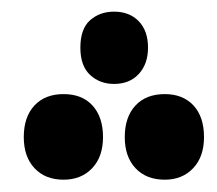

<svg xmlns="http://www.w3.org/2000/svg" viewBox="-20 -441 365 323"><path d="M171.9 -299.8Q147.9 -299.8 131.6 -314.9Q115.2 -330.1 115.2 -360.8Q115.2 -392.6 131.6 -407Q147.9 -421.4 171.9 -421.4Q197.8 -421.4 213.4 -405.3Q229 -389.2 229 -360.8Q229 -333.5 213.6 -316.7Q198.2 -299.8 171.9 -299.8ZM86.9 -138.7Q56.2 -138.7 38.1 -158Q20 -177.2 20 -210.4Q20 -244.1 37.8 -263.4Q55.7 -282.7 86.9 -282.7Q118.2 -282.7 135.7 -263.4Q153.3 -244.1 153.3 -210.4Q153.3 -177.2 135 -158Q116.7 -138.7 86.9 -138.7ZM257.3 -138.7Q226.1 -138.7 208 -158Q189.9 -177.2 189.9 -210.4Q189.9 -244.1 207.8 -263.4Q225.6 -282.7 257.3 -282.7Q287.6 -282.7 305.4 -263.7Q323.2 -244.6 323.2 -210.4Q323.2 -177.2 304.9 -158Q286.6 -138.7 257.3 -138.7Z"/></svg>

Font: DroidArabicKufi-Bold
Style: Bold
Weight: 700
Designer: Pascal Zoghbi
Foundry: Ascender Corporation
Version: Version 1.00